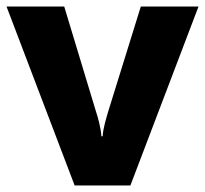

<svg xmlns="http://www.w3.org/2000/svg" viewBox="-20 -569 629 589"><path d="M209 0H380L589 -549H412L311 -224C306 -206 296 -175 295 -151H291C290 -174 280 -211 275 -225L177 -549H0Z"/></svg>

Font: Noto Sans Thai Looped ExtraBold
Style: Regular
Weight: 800
Designer: Cadson Demak Team
Foundry: Cadson Demak Co., Ltd.
Version: Version 1.001